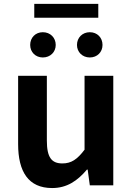

<svg xmlns="http://www.w3.org/2000/svg" viewBox="-20 -947 677 981"><path d="M246.4 13.8C322.5 13.8 376 -23.5 424.3 -80.6H427.9L438.9 0H558.8V-559.8H412V-182.1C374.3 -132.2 344.1 -112 298.6 -112C243.9 -112 219.4 -142.3 219.4 -228.7V-559.8H72.6V-210.6C72.6 -69.7 125.2 13.8 246.4 13.8ZM198.8 -653.4C237 -653.4 264.7 -681.1 264.7 -717.3C264.7 -754.7 237 -782.4 198.8 -782.4C161.1 -782.4 134.2 -754.7 134.2 -717.3C134.2 -681.1 161.1 -653.4 198.8 -653.4ZM155.1 -856.3H482.2V-927.1H155.1ZM438.9 -653.4C476.9 -653.4 503.8 -681.1 503.8 -717.3C503.8 -754.7 476.9 -782.4 438.9 -782.4C401 -782.4 373.3 -754.7 373.3 -717.3C373.3 -681.1 401 -653.4 438.9 -653.4Z"/></svg>

Font: Source Han Sans JP VF
Style: Regular
Weight: 250
Designer: Ryoko NISHIZUKA 西塚涼子 (kana, bopomofo & ideographs); Paul D. Hunt (Latin, Greek & Cyrillic); Sandoll Communications 산돌커뮤니
Foundry: Adobe
Version: Version 2.004;hotconv 1.0.118;makeotfexe 2.5.65603